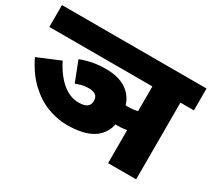

<svg xmlns="http://www.w3.org/2000/svg" viewBox="-122 -836 1155 1049"><g transform="rotate(30 456.0 -311.0)"><path d="M827 -484V0H650V-484H0V-622H912V-484ZM748 -248Q716 -227 677.5 -215Q639 -203 586 -203Q577 -203 568.5 -204Q560 -205 550 -206L537 -331Q548 -327 561.5 -324Q575 -321 593 -321Q651 -321 685.5 -344.5Q720 -368 748 -396ZM226 -411Q262 -425 300 -432.5Q338 -440 385 -440Q480 -440 532 -392Q584 -344 584 -254Q584 -197 564 -160.5Q544 -124 511 -104Q478 -84 436.5 -76Q395 -68 351 -68Q289 -68 227 -91.5Q165 -115 110 -166.5Q55 -218 14 -302L155 -361Q193 -286 241.5 -246Q290 -206 344 -206Q379 -206 396 -218Q413 -230 413 -255Q413 -281 397 -291.5Q381 -302 354 -302Q333 -302 314.5 -297.5Q296 -293 275 -285Z"/></g></svg>

Font: Noto Sans Devanagari Black
Style: Regular
Weight: 900
Version: Version 2.003